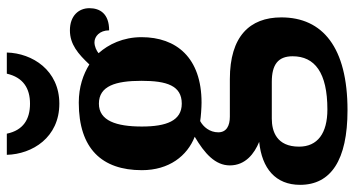

<svg xmlns="http://www.w3.org/2000/svg" viewBox="-258 -542 1039 563"><g transform="rotate(-90 261.5 -260.5)"><path d="M239 -606C337 -606 387 -685 389 -760H327C316 -712 284 -692 239 -692C193 -692 161 -712 151 -760H89C91 -685 140 -606 239 -606ZM220 239C404 239 492 166 492 45C492 -48 436 -106 311 -106H201C174 -106 155 -116 155 -140C155 -165 171 -184 188 -193C199 -191 228 -189 242 -189C374 -189 434 -263 434 -365C434 -419 413 -462 387 -491C394 -497 407 -503 419 -503C436 -503 454 -488 454 -460C503 -460 519 -487 519 -518C519 -549 497 -575 454 -575C413 -575 385 -551 354 -518C325 -536 288 -549 242 -549C107 -549 44 -481 44 -364C44 -284 86 -231 142 -209C93 -180 58 -149 58 -106C58 -60 93 -34 127 -20C49 -12 1 28 1 100C1 190 73 239 220 239ZM239 -247C189 -247 172 -292 172 -364C172 -439 189 -490 239 -490C291 -490 306 -441 306 -365C306 -291 292 -247 239 -247ZM222 180C152 180 113 151 113 97C113 31 158 17 195 17H303C353 17 378 35 378 78C378 143 330 180 222 180Z"/></g></svg>

Font: Noto Serif Bengali SemiCondensed
Style: Bold
Weight: 700
Width: 4
Designer: Juan Bruce, Universal Thirst, Indian Type Foundry and the Monotype Design Team.
Foundry: Monotype Imaging Inc.
Version: Version 2.003